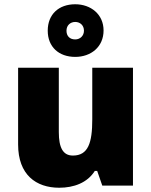

<svg xmlns="http://www.w3.org/2000/svg" viewBox="-20 -871 710 901"><path d="M333 -604C407 -604 466 -651 466 -728C466 -804 406 -851 333 -851C256 -851 204 -804 204 -727C204 -651 256 -604 333 -604ZM333 -686C306 -686 292 -703 292 -727C292 -752 310 -768 333 -768C356 -768 374 -752 374 -727C374 -703 356 -686 333 -686ZM604 -553H413V-311C413 -201 394 -141 322 -141C275 -141 256 -179 256 -251V-553H65V-193C65 -51 149 10 258 10C326 10 390 -13 425 -69H436L460 0H604Z"/></svg>

Font: Noto Sans Malayalam Black
Style: Regular
Weight: 900
Designer: Jelle Bosma - Monotype Design Team
Foundry: Monotype Imaging Inc.
Version: Version 2.104